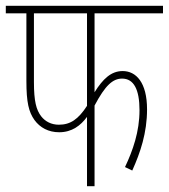

<svg xmlns="http://www.w3.org/2000/svg" viewBox="-20 -642 582 662"><path d="M306 -596H542V-622H0V-596H71V-363C71 -289 79 -256 99 -228C118 -202 147 -186 184 -186C228 -186 258 -209 280 -239V0H306V-278C343 -348 369 -371 401 -371C441 -371 461 -334 461 -262C461 -188 438 -123 411 -66L436 -54C464 -116 487 -184 487 -265C487 -358 449 -397 403 -397C363 -397 335 -370 306 -324ZM97 -596H280V-277C250 -231 223 -212 183 -212C157 -212 136 -223 122 -241C105 -263 97 -293 97 -359Z"/></svg>

Font: Noto Sans ExtraCondensed Thin
Style: Italic
Weight: 100
Width: 2
Italic angle: -12°
Designer: Monotype Design Team
Foundry: Monotype Imaging Inc.
Version: Version 2.013